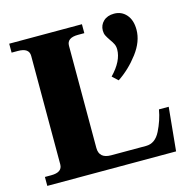

<svg xmlns="http://www.w3.org/2000/svg" viewBox="-104 -811 902 913"><g transform="rotate(-15 346.5 -354.5)"><path d="M448 -423Q507 -484 507 -541Q507 -556 501.5 -567.5Q496 -579 485 -594Q474 -610 469 -620.5Q464 -631 464 -645Q464 -672 483.5 -690.5Q503 -709 536 -709Q573 -709 596.5 -682Q620 -655 620 -608Q620 -550 576.5 -492.5Q533 -435 476 -397ZM18 -44H49Q104 -44 104 -83V-617Q104 -656 49 -656H18V-700H376V-656H345Q290 -656 290 -617V-114Q290 -62 349 -62H521Q566 -62 591 -112Q616 -162 625 -214H673L652 0H18Z"/></g></svg>

Font: Taviraj
Style: Bold
Weight: 700
Designer: Katatrad Team
Foundry: CadsonDemak
Version: Version 1.001